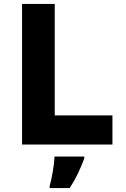

<svg xmlns="http://www.w3.org/2000/svg" viewBox="-20 -734 640 975"><path d="M551 0V-148H258V-714H92V0ZM334 221Q358 184 376 146.5Q394 109 408 70V61H257Q256 91 248 137.5Q240 184 232 211V221Z"/></svg>

Font: Noto Sans Mono UI ExtraBold
Style: Regular
Weight: 800
Designer: Monotype Design team
Foundry: Monotype Imaging Inc.
Version: 1.000